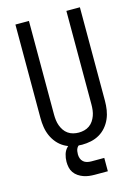

<svg xmlns="http://www.w3.org/2000/svg" viewBox="-135 -808 771 1070"><g transform="rotate(-15 250.0 -273.5)"><path d="M250 8Q224 8 198 2.5Q172 -3 149.5 -16Q127 -29 110 -49Q93 -69 82.5 -93Q72 -117 68 -143Q64 -169 64 -195V-735H142V-195Q142 -179 144 -162.5Q146 -146 151.5 -131Q157 -116 166 -102.5Q175 -89 188.5 -79.5Q202 -70 218 -66Q234 -62 250 -62Q266 -62 282 -66Q298 -70 311.5 -79.5Q325 -89 334 -102.5Q343 -116 348.5 -131Q354 -146 356 -162.5Q358 -179 358 -195V-735H436V-195Q436 -169 432 -143Q428 -117 417.5 -93Q407 -69 390 -49Q373 -29 350.5 -16Q328 -3 302 2.5Q276 8 250 8ZM275 188Q258 188 242 186Q226 184 210.5 178.5Q195 173 181 163.5Q167 154 157.5 140.5Q148 127 144.5 110.5Q141 94 141 78Q141 56 147.5 34.5Q154 13 169.5 -2Q185 -17 206.5 -23.5Q228 -30 250 -30V0Q241 0 233 5Q225 10 220.5 18Q216 26 214.5 35.5Q213 45 213 54Q213 66 217 77.5Q221 89 230 97Q239 105 251 108Q263 111 275 111H350V188Z"/></g></svg>

Font: Zed Mono
Style: Regular
Weight: 400
Monospace: yes
Designer: Belleve Invis
Foundry: Belleve Invis
Version: Version 1.0.0; ttfautohint (v1.8.4)